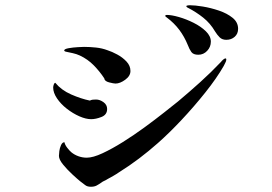

<svg xmlns="http://www.w3.org/2000/svg" viewBox="-20 -772 1040 733"><path d="M389 -356Q389 -334 367.5 -325.5Q346 -317 328 -317Q308 -317 283 -328Q258 -339 235 -357Q212 -375 197.5 -396.5Q183 -418 183 -438Q183 -442 185 -448.5Q187 -455 191 -456Q214 -428 251.5 -411.5Q289 -395 323 -388Q329 -391 334.5 -391.5Q340 -392 347 -392Q361 -392 375 -382Q389 -372 389 -356ZM844 -545Q844 -539 840 -532Q836 -525 834 -520Q807 -473 763.5 -418.5Q720 -364 672.5 -313.5Q625 -263 583 -226Q548 -195 511 -167Q474 -139 434 -114Q424 -107 412.5 -100.5Q401 -94 390 -88Q384 -84 378 -81.5Q372 -79 367 -75Q357 -68 348.5 -63.5Q340 -59 327 -59Q313 -59 305 -65.5Q297 -72 286 -80Q276 -88 256.5 -106Q237 -124 221 -143.5Q205 -163 205 -177Q205 -183 206.5 -195Q208 -207 213 -218Q218 -229 226 -229Q228 -219 236.5 -208Q245 -197 252 -191Q264 -181 279.5 -175.5Q295 -170 311 -170Q335 -170 371.5 -187Q408 -204 449.5 -230Q491 -256 532 -286Q573 -316 606.5 -342.5Q640 -369 660 -385Q703 -421 744.5 -458.5Q786 -496 824 -536Q826 -539 831.5 -544Q837 -549 841 -549Q844 -549 844 -545ZM478 -501Q478 -482 458 -467.5Q438 -453 421 -453Q414 -453 396.5 -457.5Q379 -462 378 -473Q361 -499 338 -522.5Q315 -546 285 -560Q272 -566 258 -569Q244 -572 230 -575Q225 -577 225 -579Q225 -585 242 -588Q259 -591 277.5 -592Q296 -593 301 -593Q323 -593 346.5 -590.5Q370 -588 391 -580Q407 -575 427.5 -564Q448 -553 463 -537Q478 -521 478 -501ZM785 -613Q785 -593 771 -578Q757 -563 737 -563Q718 -563 710.5 -573.5Q703 -584 697 -600Q684 -632 664.5 -658Q645 -684 617 -705Q611 -708 611 -712Q611 -714 613.5 -714.5Q616 -715 617 -715Q635 -715 663 -707Q691 -699 719 -685Q747 -671 766 -652.5Q785 -634 785 -613ZM889 -662Q889 -643 876 -631.5Q863 -620 844 -620Q828 -620 818.5 -629.5Q809 -639 801 -652Q783 -683 756 -704.5Q729 -726 698 -742Q694 -743 691 -748Q692 -751 697.5 -751.5Q703 -752 705 -752Q724 -752 754.5 -747Q785 -742 816 -731.5Q847 -721 868 -704Q889 -687 889 -662Z"/></svg>

Font: Kaisei HarunoUmi Medium
Style: Regular
Weight: 500
Designer: Font-Kai, 金井和夫
Foundry: KAZUO KANAI
Version: Version 5.003